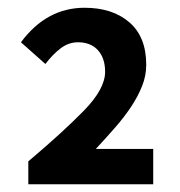

<svg xmlns="http://www.w3.org/2000/svg" viewBox="-20 -907 464 495"><path d="M53 -491Q143 -567 197 -622.5Q251 -678 251 -722Q251 -757 232.5 -777.5Q214 -798 181 -798Q157 -798 136.5 -782.5Q116 -767 97 -742L34 -798Q100 -887 198 -887Q270 -887 313.5 -849.5Q357 -812 357 -740Q357 -712 346.5 -685.5Q336 -659 318.5 -632.5Q301 -606 277.5 -579Q254 -552 227 -523H375V-432H53Z"/></svg>

Font: SpoqaHanSans-Bold
Style: Regular
Weight: 700
Designer: [Spoqa Han Sans] Dong-huui Kim \uAE40 \uB3D9 \uD718   [Noto Sans] Ryoko NISHIZUKA \u897F \u585A \u6DBC \u5B50  (kana & i
Foundry: Spoqa (http://www.spoqa-han-sans.com)
Version: Version 2.000